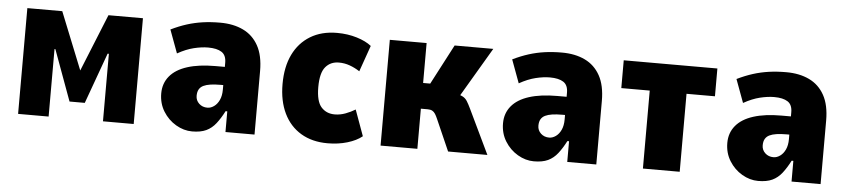

<svg xmlns="http://www.w3.org/2000/svg" viewBox="-37 -711 4041 915"><g transform="rotate(5 1983.5 -253.0)"><path d="M64 0V-506H231L341 -232L452 -506H617V0H470V-323H464L376 -80H303L214 -323H210V0Z M897 11Q857 11 819.5 -11Q782 -33 758.5 -71Q735 -109 735 -157Q735 -205 763.5 -239.5Q792 -274 847 -291.5Q902 -309 981 -309H1045V-222H1013Q985 -222 965 -219Q945 -216 931.5 -209.5Q918 -203 911 -191Q904 -179 904 -160Q904 -138 920 -123Q936 -108 960 -108Q976 -108 991.5 -119Q1007 -130 1016.5 -150.5Q1026 -171 1026 -200V-329Q1026 -365 1003.5 -379.5Q981 -394 939 -394Q908 -394 871 -385Q834 -376 793 -353L752 -464Q791 -483 827.5 -494.5Q864 -506 902.5 -511.5Q941 -517 986 -517Q1049 -517 1096 -494.5Q1143 -472 1169 -425Q1195 -378 1195 -304V0H1056V-99H1048Q1030 -64 1010.5 -39Q991 -14 964.5 -1.5Q938 11 897 11Z M1545 11Q1471 11 1417.5 -21Q1364 -53 1335.5 -112Q1307 -171 1307 -252Q1307 -334 1335.5 -393Q1364 -452 1417.5 -484.5Q1471 -517 1545 -517Q1596 -517 1640 -503.5Q1684 -490 1710 -469L1666 -344Q1643 -359 1618 -368Q1593 -377 1566 -377Q1526 -377 1502 -348.5Q1478 -320 1478 -252Q1478 -184 1502.5 -156.5Q1527 -129 1567 -129Q1593 -129 1618.5 -138.5Q1644 -148 1665 -161L1710 -37Q1683 -15 1639.5 -2Q1596 11 1545 11Z M1798 0V-506H1974V-315H2008L2108 -506H2293L2139 -245L2126 -280Q2152 -275 2166 -268Q2180 -261 2188.5 -247.5Q2197 -234 2207 -213L2309 0H2121L2055 -150Q2049 -164 2043 -173.5Q2037 -183 2028.5 -187.5Q2020 -192 2007 -192H1974V0Z M2532 11Q2492 11 2454.5 -11Q2417 -33 2393.5 -71Q2370 -109 2370 -157Q2370 -205 2398.5 -239.5Q2427 -274 2482 -291.5Q2537 -309 2616 -309H2680V-222H2648Q2620 -222 2600 -219Q2580 -216 2566.5 -209.5Q2553 -203 2546 -191Q2539 -179 2539 -160Q2539 -138 2555 -123Q2571 -108 2595 -108Q2611 -108 2626.5 -119Q2642 -130 2651.5 -150.5Q2661 -171 2661 -200V-329Q2661 -365 2638.5 -379.5Q2616 -394 2574 -394Q2543 -394 2506 -385Q2469 -376 2428 -353L2387 -464Q2426 -483 2462.5 -494.5Q2499 -506 2537.5 -511.5Q2576 -517 2621 -517Q2684 -517 2731 -494.5Q2778 -472 2804 -425Q2830 -378 2830 -304V0H2691V-99H2683Q2665 -64 2645.5 -39Q2626 -14 2599.5 -1.5Q2573 11 2532 11Z M3053 0V-373H2917V-506H3365V-373H3229V0Z M3605 11Q3565 11 3527.5 -11Q3490 -33 3466.5 -71Q3443 -109 3443 -157Q3443 -205 3471.5 -239.5Q3500 -274 3555 -291.5Q3610 -309 3689 -309H3753V-222H3721Q3693 -222 3673 -219Q3653 -216 3639.5 -209.5Q3626 -203 3619 -191Q3612 -179 3612 -160Q3612 -138 3628 -123Q3644 -108 3668 -108Q3684 -108 3699.5 -119Q3715 -130 3724.5 -150.5Q3734 -171 3734 -200V-329Q3734 -365 3711.5 -379.5Q3689 -394 3647 -394Q3616 -394 3579 -385Q3542 -376 3501 -353L3460 -464Q3499 -483 3535.5 -494.5Q3572 -506 3610.5 -511.5Q3649 -517 3694 -517Q3757 -517 3804 -494.5Q3851 -472 3877 -425Q3903 -378 3903 -304V0H3764V-99H3756Q3738 -64 3718.5 -39Q3699 -14 3672.5 -1.5Q3646 11 3605 11Z"/></g></svg>

Font: Nunito Sans 7pt Condensed Black
Style: Regular
Weight: 900
Width: 3
Designer: Vernon Adams
Foundry: Vernon Adams
Version: Version 3.101;gftools[0.9.27]